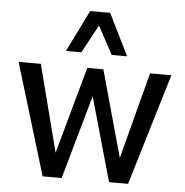

<svg xmlns="http://www.w3.org/2000/svg" viewBox="-53 -793 813 844"><g transform="rotate(5 354.0 -371.0)"><path d="M166 0 17 -492H115L219 -88H208L320 -492H391L503 -88H491L597 -492H691L543 0H459L346 -400H363L250 0ZM220 -558 311 -742H399L490 -558H422L355 -682L288 -558Z"/></g></svg>

Font: Nunito Sans 10pt Condensed SemiBold
Style: Regular
Weight: 600
Width: 3
Designer: Vernon Adams
Foundry: Vernon Adams
Version: Version 3.101;gftools[0.9.27]